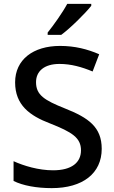

<svg xmlns="http://www.w3.org/2000/svg" viewBox="-20 -961 590 991"><path d="M451 -931V-941H327C303 -896 256 -830 226 -793V-781H296C345 -817 422 -894 451 -931ZM505 -193C505 -305 437 -353 316 -401C208 -444 166 -471 166 -537C166 -593 208 -631 287 -631C347 -631 403 -615 458 -592L492 -681C432 -707 367 -724 290 -724C151 -724 58 -653 58 -536C58 -419 133 -364 238 -324C352 -279 398 -250 398 -185C398 -122 350 -82 254 -82C179 -82 103 -105 50 -129V-27C98 -3 169 10 247 10C407 10 505 -66 505 -193Z"/></svg>

Font: Noto Sans Arabic UI Md
Style: Regular
Weight: 500
Designer: Monotype Design Team, Nadine Chahine and Nizar Qandah
Foundry: Monotype Imaging Inc.
Version: Version 2.010